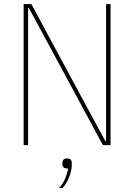

<svg xmlns="http://www.w3.org/2000/svg" viewBox="-20 -718 663 950"><path d="M215 -508 123 -678H119V0H97V-698H135L409 -190L501 -20H505V-698H527V0H489ZM313 66Q335 66 335 88V99Q335 125 322.5 157.5Q310 190 290 212H272Q294 188 304.5 160.5Q315 133 317 116Q300 116 294.5 110Q289 104 289 96V88Q289 78 294 72Q299 66 313 66Z"/></svg>

Font: IBM Plex Sans Cond Thin
Style: Regular
Weight: 100
Width: 3
Designer: Mike Abbink, Paul van der Laan, Pieter van Rosmalen
Foundry: Bold Monday
Version: Version 1.3